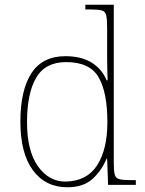

<svg xmlns="http://www.w3.org/2000/svg" viewBox="-20 -780 610 810"><path d="M264 10Q172 10 119 -61.5Q66 -133 66 -267Q66 -399 112.5 -471Q159 -543 256 -543Q323 -543 366.5 -516Q410 -489 430 -441H434Q433 -469 432.5 -495.5Q432 -522 432 -543V-662Q432 -699 428 -715.5Q424 -732 409.5 -736Q395 -740 365 -740H340V-760H460V-94Q460 -59 464 -43.5Q468 -28 484 -24Q500 -20 537 -20H553V0H436L432 -111H430Q408 -59 369.5 -24.5Q331 10 264 10ZM258 -14Q347 -16 390 -83Q433 -150 433 -265Q433 -390 396 -454Q359 -518 259 -518Q171 -518 132.5 -452Q94 -386 94 -264Q94 -143 140.5 -78Q187 -13 258 -14Z"/></svg>

Font: Noto Serif Tibetan Thin
Style: Regular
Weight: 250
Version: Version 2.103